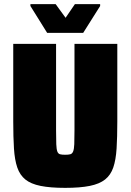

<svg xmlns="http://www.w3.org/2000/svg" viewBox="-20 -900 631 928"><path d="M295 8Q223 8 176 -1.5Q129 -11 102.5 -32.5Q76 -54 63.5 -90.5Q51 -127 47.5 -182Q44 -237 44 -313V-688H251V-270Q251 -227 252 -203Q253 -179 257 -168Q261 -157 270 -154.5Q279 -152 295 -152Q311 -152 320 -154.5Q329 -157 333.5 -168Q338 -179 339 -203Q340 -227 340 -270V-688H547V-313Q547 -237 543.5 -182Q540 -127 527.5 -90.5Q515 -54 488 -32.5Q461 -11 414 -1.5Q367 8 295 8ZM208 -741 127 -871V-880H249L297 -814L342 -880H464V-871L382 -741Z"/></svg>

Font: Saira SemiCondensed Black
Style: Regular
Weight: 900
Width: 4
Designer: Hector Gatti with collaboration of the Omnibus-Type team
Foundry: Omnibus-Type
Version: Version 1.101